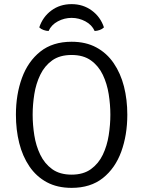

<svg xmlns="http://www.w3.org/2000/svg" viewBox="-20 -897 693 929"><path d="M138 -342Q138 -293.5 146 -242.5Q154 -191.5 174.8 -148.5Q195.5 -105.5 232.2 -78.8Q269 -52 326.5 -52Q383.5 -52 420.2 -78.8Q457 -105.5 477.5 -148.5Q498 -191.5 506 -242.5Q514 -293.5 514 -342Q514 -390.5 506 -441.2Q498 -492 477.5 -535Q457 -578 420.2 -604.5Q383.5 -631 326.5 -631Q269 -631 232.2 -604.5Q195.5 -578 174.8 -535Q154 -492 146 -441.2Q138 -390.5 138 -342ZM57 -342Q57 -439.5 86.2 -519.8Q115.5 -600 175.2 -647.5Q235 -695 326.5 -695Q395.5 -695 446.2 -667.5Q497 -640 530.2 -591.2Q563.5 -542.5 579.8 -478.8Q596 -415 596 -342Q596 -244 566.8 -163.5Q537.5 -83 477.8 -35.5Q418 12 326.5 12Q257 12 206.2 -15.5Q155.5 -43 122.2 -92Q89 -141 73 -205Q57 -269 57 -342ZM483 -764.5Q474.5 -756 462.2 -751.8Q450 -747.5 438 -747Q424.5 -777 393 -793.8Q361.5 -810.5 326.5 -810.5Q291.5 -810.5 260 -793.8Q228.5 -777 215 -747Q203 -747.5 190.8 -751.8Q178.5 -756 170 -764.5Q187 -815.5 228.5 -846.2Q270 -877 326.5 -877Q382 -877 424 -846.2Q466 -815.5 483 -764.5Z"/></svg>

Font: Signika Light
Style: Regular
Weight: 300
Designer: Anna Giedry
Foundry: Anna Giedry
Version: Version 2.000